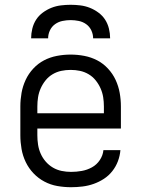

<svg xmlns="http://www.w3.org/2000/svg" viewBox="-20 -770 590 802"><path d="M277 12Q248 12 219.5 7Q191 2 165.5 -11.5Q140 -25 120 -46Q100 -67 87.5 -93Q75 -119 70 -147.5Q65 -176 65 -205V-325Q65 -354 70 -382Q75 -410 87 -436Q99 -462 119 -483.5Q139 -505 164 -518Q189 -531 217.5 -536.5Q246 -542 275 -542Q304 -542 332.5 -536.5Q361 -531 386 -518Q411 -505 431 -483.5Q451 -462 463 -436Q475 -410 480 -382Q485 -354 485 -325V-233H136V-205Q136 -185 139 -165.5Q142 -146 150 -128Q158 -110 171 -95Q184 -80 201 -70Q218 -60 237.5 -56Q257 -52 277 -52Q299 -52 321.5 -56Q344 -60 364 -71Q384 -82 397 -101.5Q410 -121 412 -143H483Q481 -119 472.5 -96.5Q464 -74 449 -55Q434 -36 414 -23Q394 -10 371.5 -2Q349 6 325 9Q301 12 277 12ZM136 -297H414V-325Q414 -345 411 -364Q408 -383 400 -401Q392 -419 379.5 -434.5Q367 -450 350 -460Q333 -470 314 -474Q295 -478 275 -478Q255 -478 236 -474Q217 -470 200 -460Q183 -450 170.5 -434.5Q158 -419 150 -401Q142 -383 139 -364Q136 -345 136 -325ZM110 -610Q110 -630 115 -650.5Q120 -671 131 -688Q142 -705 159 -717.5Q176 -730 195 -737.5Q214 -745 234.5 -747.5Q255 -750 275 -750Q295 -750 315.5 -747.5Q336 -745 355 -737.5Q374 -730 391 -717.5Q408 -705 419 -688Q430 -671 435 -650.5Q440 -630 440 -610H369Q369 -627 361.5 -643Q354 -659 340 -669Q326 -679 309 -682.5Q292 -686 275 -686Q258 -686 241 -682.5Q224 -679 210 -669Q196 -659 188.5 -643Q181 -627 181 -610Z"/></svg>

Font: Lode
Style: Regular
Weight: 400
Monospace: yes
Designer: Belleve Invis
Foundry: Belleve Invis
Version: Version 29.2.0; ttfautohint (v1.8.3)